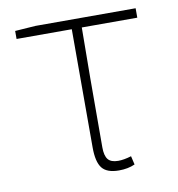

<svg xmlns="http://www.w3.org/2000/svg" viewBox="-66 -588 612 661"><g transform="rotate(-10 239.5 -257.0)"><path d="M298 13Q256 13 239 -8.5Q222 -30 222 -81V-494H29V-522L101 -527H451V-494H257Q255 -353 255 -75Q255 -46 265.5 -33Q276 -20 301 -20Q321 -20 347 -28L354 2Q330 13 298 13Z"/></g></svg>

Font: Noto Sans Korean Thin
Style: Regular
Weight: 250
Designer: Ryoko NISHIZUKA  (kana & ideographs); Paul D. Hunt (Latin, Greek & Cyrillic); Wenlong ZHANG  (bopomofo); Sandoll Communi
Foundry: Adobe Systems Incorporated
Version: Version 1.0001;PS 1;hotconv 1.0.78;makeotf.lib2.5.61930